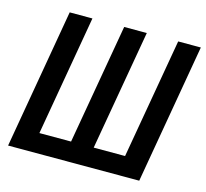

<svg xmlns="http://www.w3.org/2000/svg" viewBox="-103 -828 1012 944"><g transform="rotate(15 403.0 -355.5)"><path d="M138.7 -710.9H254.4L148.4 -99.1H309.6L416 -710.9H531.2L424.8 -99.1H584.5L690.9 -710.9H806.2L683.1 0H15.6Z"/></g></svg>

Font: Roboto Condensed Medium
Style: Italic
Weight: 500
Italic angle: -12°
Designer: Christian Robertson
Foundry: Google
Version: Version 3.0; 2020